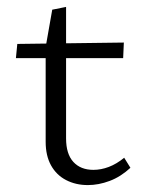

<svg xmlns="http://www.w3.org/2000/svg" viewBox="-20 -528 420 555"><path d="M234 7Q199 7 171 -7.5Q143 -22 127.5 -50Q112 -78 112 -118V-392L131 -500L171 -508V-128Q171 -83 192 -60Q213 -37 250 -37Q272 -37 294.5 -45.5Q317 -54 339 -72L357 -43Q329 -17 297 -5Q265 7 234 7ZM336 -360H26L30 -401L338 -405Z"/></svg>

Font: Ysabeau Office Light
Style: Regular
Weight: 300
Designer: Christian Thalmann (Catharsis Fonts)
Version: Version 2.001;gftools[0.9.30]; featfreeze: tnum,lnum,ss02